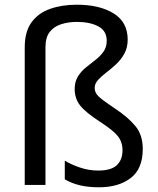

<svg xmlns="http://www.w3.org/2000/svg" viewBox="-20 -785 671 815"><path d="M522 -617Q522 -583 508 -557.5Q494 -532 473 -512.5Q452 -493 431 -477Q410 -461 396 -445.5Q382 -430 382 -412Q382 -399 388.5 -388Q395 -377 414 -362.5Q433 -348 470 -323Q524 -287 555 -249.5Q586 -212 586 -153Q586 -68 534.5 -29Q483 10 400 10Q353 10 317 1Q281 -8 255 -24V-103Q281 -87 319 -74Q357 -61 397 -61Q452 -61 476 -84Q500 -107 500 -147Q500 -183 479.5 -208Q459 -233 406 -267Q343 -308 320 -337.5Q297 -367 297 -407Q297 -438 310.5 -460Q324 -482 344.5 -498.5Q365 -515 385.5 -531Q406 -547 419.5 -566Q433 -585 433 -612Q433 -654 397.5 -673Q362 -692 306 -692Q271 -692 240.5 -682.5Q210 -673 191.5 -650Q173 -627 173 -584V0H85V-584Q85 -651 114 -690.5Q143 -730 193 -747.5Q243 -765 306 -765Q403 -765 462.5 -728Q522 -691 522 -617Z"/></svg>

Font: Noto Sans Lao
Style: Regular
Weight: 400
Designer: Monotype Design Team
Foundry: Monotype Imaging Inc.
Version: Version 2.003; ttfautohint (v1.8.4.7-5d5b)